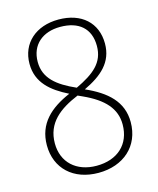

<svg xmlns="http://www.w3.org/2000/svg" viewBox="-111 -802 730 889"><g transform="rotate(-15 254.0 -357.0)"><path d="M254 -724C146 -724 72 -659 72 -560C72 -469 134 -419 214 -379C119 -338 52 -279 52 -175C52 -64 131 10 251 10C371 10 455 -64 455 -179C455 -278 388 -336 289 -380C375 -421 434 -471 434 -561C434 -661 364 -724 254 -724ZM253 -689C342 -689 395 -644 395 -560C395 -480 343 -439 255 -397C167 -436 111 -480 111 -559C111 -641 169 -689 253 -689ZM90 -174C90 -272 158 -323 249 -361L271 -351C368 -307 416 -254 416 -178C416 -83 351 -24 251 -24C154 -24 90 -83 90 -174Z"/></g></svg>

Font: Noto Sans SemiCondensed ExtraLight
Style: Regular
Weight: 200
Width: 4
Designer: Monotype Design Team
Foundry: Monotype Imaging Inc.
Version: Version 2.013